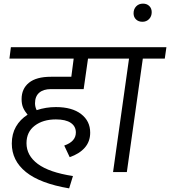

<svg xmlns="http://www.w3.org/2000/svg" viewBox="-20 -948 937 1058"><path d="M173 -379Q173 -359 182 -341Q233 -358 288 -358Q377 -358 427 -319.5Q477 -281 477 -217Q477 -168 447 -134Q417 -100 364 -82L334 -146Q398 -168 398 -218Q398 -252 370 -271Q342 -290 288 -290Q217 -290 171.5 -255.5Q126 -221 126 -159Q126 -91 188.5 -44.5Q251 2 382 22L361 90Q201 63 123 0Q45 -63 45 -157Q45 -210 68 -250Q91 -290 132 -316Q116 -335 107.5 -354.5Q99 -374 99 -402Q99 -459 139.5 -492Q180 -525 261 -525H373L386 -625H32L40 -688H621L613 -625H465L441 -457H261Q219 -457 196 -437Q173 -417 173 -379Z M888 -625H767L679 0H603L691 -625H573L582 -688H897Z M716 -875Q716 -898 730.5 -913Q745 -928 768 -928Q789 -928 802.5 -915Q816 -902 816 -881Q816 -858 801.5 -843Q787 -828 765 -828Q743 -828 729.5 -841Q716 -854 716 -875Z"/></svg>

Font: FiraGO Book
Style: Italic
Weight: 350
Italic angle: -8°
Designer: bBox Type GmbH
Foundry: bBox Type GmbH
Version: Version 1.001